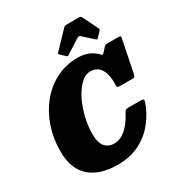

<svg xmlns="http://www.w3.org/2000/svg" viewBox="-232 -1167 1257 1344"><g transform="rotate(-30 397.0 -495.0)"><path d="M709 -260Q682 -184 631 -120.5Q580 -57 504.5 -18.5Q429 20 328 20Q183 20 103.8 -50.2Q24.5 -120.5 24.5 -262.5Q24.5 -363 55 -454.2Q85.5 -545.5 142.8 -616.8Q200 -688 279.2 -729Q358.5 -770 455.5 -770Q507.5 -770 542.8 -754.2Q578 -738.5 600.5 -716Q612.5 -703 617.2 -700.8Q622 -698.5 635.5 -714L656 -737Q663.5 -745.5 669.5 -749Q675.5 -752.5 692 -752.5H774Q791 -752.5 793 -748Q795 -743.5 792 -727.5L740.5 -473.5Q737.5 -459.5 733.2 -454.8Q729 -450 713 -450H616Q599 -450 595 -454Q591 -458 591.5 -471.5Q595 -552 568 -597.5Q541 -643 485.5 -643Q452 -643 421.2 -619.2Q390.5 -595.5 364.5 -555.2Q338.5 -515 319.5 -465Q300.5 -415 289.8 -361.5Q279 -308 279 -259Q279 -183.5 306.8 -152.2Q334.5 -121 380 -121Q428 -121 471.2 -157.2Q514.5 -193.5 549 -258Q557.5 -274.5 564.2 -282.2Q571 -290 591.5 -290H681Q706.5 -290 711 -284.2Q715.5 -278.5 709 -260ZM393 -820 356.5 -855Q351.5 -860.5 352.2 -863Q353 -865.5 359 -872L482.5 -1001Q488 -1007 494 -1008.2Q500 -1009.5 511 -1009.5H603.5Q620.5 -1009.5 624.5 -1001L688 -872.5Q692 -865 683 -855L647.5 -818Q641 -811.5 638.8 -812.2Q636.5 -813 631 -817.5L550.5 -890Q539.5 -899.5 525.5 -890.5L410 -817Q403.5 -813 400.2 -814.5Q397 -816 393 -820Z"/></g></svg>

Font: Besley* Narrow Fatface
Style: Italic
Weight: 900
Width: 4
Italic angle: -13°
Designer: Owen Earl
Foundry: indestructible type*
Version: Version 3.000; ttfautohint (v1.8.3)